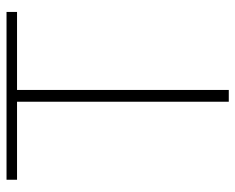

<svg xmlns="http://www.w3.org/2000/svg" viewBox="-88 -650 738 603"><g transform="rotate(-90 281.5 -349.0)"><path d="M300 -665V0H263V-665H18V-698H545V-665Z"/></g></svg>

Font: IBM Plex Sans Thai ExtraLight
Style: Regular
Weight: 200
Designer: Mike Abbink, Paul van der Laan, Pieter van Rosmalen, Ben Mitchell, Mark Frömberg
Foundry: Bold Monday
Version: Version 1.1